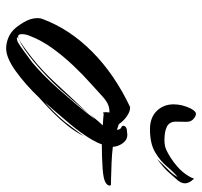

<svg xmlns="http://www.w3.org/2000/svg" viewBox="-36 -598 643 610"><g transform="rotate(90 285.0 -293.5)"><path d="M134 8Q120 8 104.5 2.5Q89 -3 77 -14Q65 -25 51.5 -47.5Q38 -70 38 -92Q38 -101 41 -108Q73 -194 145 -265.5Q217 -337 321 -386Q335 -386 350 -375.5Q365 -365 375 -350L393 -344Q392 -355 386 -357.5Q380 -360 380 -365Q382 -374 393 -375.5Q404 -377 409 -377Q425 -377 435.5 -362.5Q446 -348 447 -331Q471 -328 497 -327Q523 -326 542.5 -325.5Q562 -325 564 -325H567Q570 -325 570 -321Q570 -314 562 -309Q552 -301 515.5 -298.5Q479 -296 439 -296Q434 -281 424 -264Q414 -247 401 -229Q392 -216 374 -194.5Q356 -173 337 -151Q318 -129 305 -114Q314 -122 334.5 -142.5Q355 -163 368 -179Q373 -185 383 -198.5Q393 -212 402.5 -224.5Q412 -237 414 -241Q401 -214 381 -189Q361 -164 341 -144Q321 -124 307 -111.5Q293 -99 291 -97Q249 -53 206.5 -22.5Q164 8 134 8ZM102 -26Q107 -26 114 -29Q125 -35 142.5 -48Q160 -61 179 -75Q196 -89 217 -109.5Q238 -130 263 -158Q285 -183 310 -212.5Q335 -242 359 -274L344 -260Q351 -267 361.5 -279.5Q372 -292 379 -299Q348 -301 342 -302Q341 -300 339 -300Q337 -300 337 -307Q337 -309 337 -312.5Q337 -316 338 -320Q328 -321 316 -317Q304 -313 289 -300Q272 -284 245 -260Q218 -236 189 -205.5Q160 -175 134.5 -140Q109 -105 94 -66Q89 -54 89 -42Q89 -25 104 -32Q99 -29 99 -28Q99 -26 102 -26ZM104 -32Q123 -42 164.5 -74.5Q206 -107 249 -154Q263 -169 281 -188.5Q299 -208 316 -226Q333 -244 342 -254Q319 -226 299.5 -203.5Q280 -181 262 -161Q220 -116 176.5 -80Q133 -44 104 -32ZM391 -449Q354 -449 333 -470.5Q312 -492 312 -524Q312 -551 325 -578Q334 -595 342 -595Q349 -595 356 -589Q368 -581 367.5 -564.5Q367 -548 367 -531Q367 -511 382.5 -503Q398 -495 425 -495Q444 -495 456 -500.5Q468 -506 482 -515Q511 -534 527 -553.5Q543 -573 548 -589Q563 -574 563 -560Q563 -546 548 -531Q544 -527 529.5 -510Q515 -493 485 -471Q514 -501 525 -512.5Q536 -524 543 -537Q527 -524 509.5 -503Q492 -482 464.5 -465.5Q437 -449 391 -449Z"/></g></svg>

Font: Smooch
Style: Regular
Weight: 400
Designer: Robert E. Leuschke
Foundry: Robert E. Leuschke
Version: Version 1.010; ttfautohint (v1.8.3)